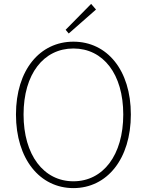

<svg xmlns="http://www.w3.org/2000/svg" viewBox="-20 -953 754 986"><path d="M357 13C529 13 652 -136 652 -365C652 -594 529 -739 357 -739C185 -739 62 -594 62 -365C62 -136 185 13 357 13ZM357 -22C204 -22 101 -157 101 -365C101 -573 204 -704 357 -704C510 -704 613 -573 613 -365C613 -157 510 -22 357 -22ZM333 -781 473 -904 448 -933 317 -800Z"/></svg>

Font: Source Han Sans JP VF
Style: Regular
Weight: 250
Designer: Ryoko NISHIZUKA 西塚涼子 (kana, bopomofo & ideographs); Paul D. Hunt (Latin, Greek & Cyrillic); Sandoll Communications 산돌커뮤니
Foundry: Adobe
Version: Version 2.004;hotconv 1.0.118;makeotfexe 2.5.65603